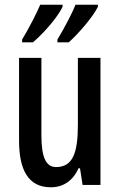

<svg xmlns="http://www.w3.org/2000/svg" viewBox="-20 -786 509 816"><path d="M396 -757V-766H301C290 -737 254 -667 224 -618V-606H272C312 -641 375 -714 396 -757ZM246 -757V-766H151C138 -735 105 -669 74 -618V-606H120C169 -648 224 -712 246 -757ZM407 -540H311V-256C311 -135 289 -76 218 -76C175 -76 156 -119 156 -210V-540H61V-188C61 -66 99 10 196 10C249 10 290 -18 314 -71H320L331 0H407Z"/></svg>

Font: Noto Sans Myanmar ExtraCondensed Medium
Style: Regular
Weight: 500
Width: 2
Designer: Monotype Design Team
Foundry: Monotype Imaging Inc.
Version: Version 2.107